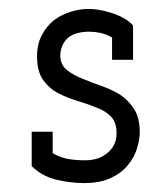

<svg xmlns="http://www.w3.org/2000/svg" viewBox="-20 -402 364 430"><path d="M267 -33Q281 -50 287 -70Q293 -90 293 -106Q293 -138 280.5 -157.5Q268 -177 249 -190Q229 -202 206 -210Q183 -218 164 -226Q144 -234 130 -245Q116 -256 115 -276Q115 -290 120 -300.5Q125 -311 133 -318Q142 -325 154 -328Q166 -331 178 -331Q193 -331 206 -328Q219 -325 231 -318V-268H278V-345Q269 -355 256 -362Q243 -369 230 -373Q214 -378 201.5 -380Q189 -382 177 -382Q159 -382 138 -375.5Q117 -369 100 -356Q84 -343 73.5 -323Q63 -303 63 -276Q63 -242 76.5 -223Q90 -204 109 -194Q130 -183 153.5 -176Q177 -169 196 -161Q216 -154 228.5 -141Q241 -128 241 -104Q241 -88 235 -77Q229 -66 220 -59Q209 -50 196.5 -46.5Q184 -43 171 -43Q150 -43 132.5 -46Q115 -49 98 -59V-107H51V-30Q73 -8 104.5 0Q136 8 169 8Q204 8 228.5 -3.5Q253 -15 267 -33Z"/></svg>

Font: Josefin Slab Medium
Style: Regular
Weight: 500
Designer: Santiago Orozco
Foundry: Typemade
Version: Version 2.000